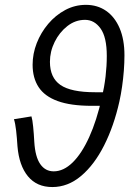

<svg xmlns="http://www.w3.org/2000/svg" viewBox="-20 -744 539 776"><path d="M191.5 12Q128.8 12 93 -31.4Q57.2 -74.8 50.6 -152.7Q48.5 -186.5 45.2 -216Q41.8 -245.5 36.4 -262.2L107.1 -273.6Q111.2 -260.6 114 -232Q116.9 -203.4 118.6 -170.5Q122.3 -110 142.7 -80.8Q163 -51.5 197.1 -51.5Q236.8 -51.5 273.5 -87.3Q310.2 -123.1 340.5 -189.8Q370.8 -256.4 391.8 -349.9Q401.7 -392.8 406.7 -435.1Q411.6 -477.5 411.6 -518Q411.6 -593.4 386.6 -628.6Q361.5 -663.8 323.6 -663.8Q284.6 -663.8 252.4 -638.7Q220.2 -613.5 201 -574.7Q181.8 -535.8 181.8 -494.1Q181.8 -430 224.3 -400.6Q266.8 -371.2 364.4 -371.2H411.7L403 -316.3H351.3Q265.7 -316.3 213 -335.6Q160.3 -354.8 136.1 -391.9Q111.8 -429 111.8 -482.2Q111.8 -526.9 128.5 -569.7Q145.3 -612.6 174.9 -647.6Q204.6 -682.7 243.7 -703.6Q282.7 -724.4 327.1 -724.4Q373.6 -724.4 408.6 -700.3Q443.7 -676.1 463.4 -630.3Q483 -584.5 483 -520.4Q483 -490.5 480.5 -458.2Q478 -425.8 473.4 -393.9Q468.8 -362 462.5 -333.6Q440.3 -234.4 400.7 -156.1Q361.1 -77.8 307.8 -32.9Q254.5 12 191.5 12Z"/></svg>

Font: Source Sans Variable
Style: Italic
Weight: 200
Italic angle: -11°
Designer: Paul D. Hunt
Foundry: Adobe Systems Incorporated
Version: Version 3.006;hotconv 1.0.111;makeotfexe 2.5.65597